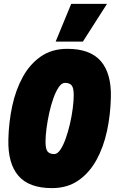

<svg xmlns="http://www.w3.org/2000/svg" viewBox="-20 -959 590 987"><path d="M247 8Q129 8 74.5 -55.5Q20 -119 23 -242Q25 -331 43 -414.5Q61 -498 97.5 -564Q134 -630 190.5 -669Q247 -708 326 -708Q444 -708 498.5 -644.5Q553 -581 550 -459Q548 -369 530 -285.5Q512 -202 475.5 -136Q439 -70 382.5 -31Q326 8 247 8ZM259 -167Q275 -167 290 -189Q305 -211 317.5 -246Q330 -281 339.5 -322Q349 -363 354 -402Q359 -441 359 -469Q359 -508 348 -520.5Q337 -533 314 -533Q297 -533 282 -511Q267 -489 254.5 -454Q242 -419 233 -378Q224 -337 219 -298Q214 -259 214 -231Q214 -192 225 -179.5Q236 -167 259 -167ZM266 -745 346 -939H530L406 -745Z"/></svg>

Font: Georama Semi Condensed Black
Style: Italic
Weight: 900
Width: 4
Italic angle: -9°
Designer: Jean-Baptiste Levee
Foundry: Production Type
Version: Version 1.000